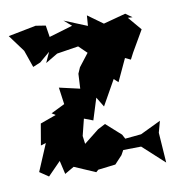

<svg xmlns="http://www.w3.org/2000/svg" viewBox="-71 -624 657 727"><g transform="rotate(-10 257.0 -260.5)"><path d="M216 -114 232 -178 266 -165 292 -248 315 -210 369 -306 385 -291 425 -377 446 -367 459 -392 506 -473 462 -525 480 -524 455 -542 369 -519 311 -561 308 -521 220 -557 249 -532 158 -505 151 -550 113 -556 6 -535 54 -470 77 -404 106 -416 146 -450 128 -410 175 -438 258 -451 289 -421 251 -372 241 -349 238 -292 159 -310 168 -245 115 -219 129 -210 68 -188 54 -106 74 -112 30 -8 64 15 114 -36 126 16 162 -5 243 30 252 22 319 14 348 -17 358 -35 427 -36 510 40 502 -76 514 -120 435 -82 373 -76 364 -93 307 -144 278 -129 220 -83Z"/></g></svg>

Font: Asimov Aggro
Style: Medium
Weight: 500
Designer: Google
Version: Version 2.000980; 2014